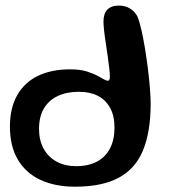

<svg xmlns="http://www.w3.org/2000/svg" viewBox="-20 -660 620 706"><path d="M256 26.5Q182.5 26.5 128.8 1.5Q75 -23.5 45.8 -72.8Q16.5 -122 16.5 -194.5Q16.5 -262.5 43 -309.5Q69.5 -356.5 119 -380.8Q168.5 -405 237.5 -405Q275.5 -405 300.8 -396.8Q326 -388.5 342 -379.5Q353.5 -373 362.8 -368Q372 -363 376 -363Q384 -363 384 -377.5Q384 -390.5 381.5 -410.8Q379 -431 375.8 -455Q372.5 -479 368.8 -503Q365 -527 362.8 -547.5Q360.5 -568 360.5 -580.5Q360.5 -639.5 418 -639.5Q438.5 -639.5 456.2 -629.8Q474 -620 485 -600Q492.5 -582.5 499.5 -552Q506.5 -521.5 512.8 -484Q519 -446.5 523.8 -408Q528.5 -369.5 531.2 -336Q534 -302.5 534 -279.5Q534 -176 506.2 -108Q478.5 -40 417.2 -6.8Q356 26.5 256 26.5ZM259.5 -49Q305.5 -49 337 -66Q368.5 -83 384.8 -114.8Q401 -146.5 401 -190.5Q401 -234 385 -263.2Q369 -292.5 340 -307.5Q311 -322.5 270 -322.5Q225.5 -322.5 192.5 -307Q159.5 -291.5 141.5 -261.2Q123.5 -231 123.5 -186Q123.5 -144 140.5 -113.2Q157.5 -82.5 188 -65.8Q218.5 -49 259.5 -49Z"/></svg>

Font: Gluten
Style: Regular
Weight: 400
Designer: Tyler Finck
Foundry: Etcetera Type Company
Version: Version 1.300